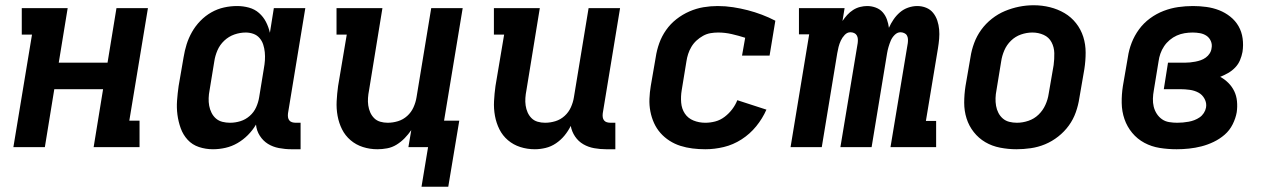

<svg xmlns="http://www.w3.org/2000/svg" viewBox="-20 -561 4840 732"><path d="M31 0 102 -429H63V-530H238L204 -322H390L424 -530H544L473 -101H512V0H337L373 -221H187L151 0Z M792 8Q764 8 738.5 -0.5Q713 -9 695.5 -28Q678 -47 669 -72Q660 -97 656.5 -123.5Q653 -150 655 -177.5Q657 -205 661 -233L680 -343Q684 -368 691.5 -392Q699 -416 712 -439Q725 -462 744 -481.5Q763 -501 786 -514Q809 -527 834 -532.5Q859 -538 884 -538Q907 -538 929 -532Q951 -526 967.5 -511.5Q984 -497 994 -477.5Q1004 -458 1009 -436L1024 -530H1144L1078 -129Q1077 -121 1078 -114Q1079 -107 1083 -102Q1087 -97 1093.5 -95Q1100 -93 1108 -93H1126V8H1091Q1067 8 1043.5 3.5Q1020 -1 1001.5 -12.5Q983 -24 970.5 -43.5Q958 -63 956 -86Q943 -64 925 -46Q907 -28 885.5 -15.5Q864 -3 840 2.5Q816 8 792 8ZM857 -93Q877 -93 896.5 -99Q916 -105 932 -119Q948 -133 956.5 -152Q965 -171 968 -190L986 -300Q989 -316 990 -331.5Q991 -347 989.5 -362Q988 -377 983.5 -391Q979 -405 969.5 -416Q960 -427 946 -432Q932 -437 917 -437Q895 -437 873.5 -429.5Q852 -422 835 -406Q818 -390 809 -369Q800 -348 797 -327L779 -217Q776 -202 775.5 -187Q775 -172 777.5 -158Q780 -144 786.5 -131Q793 -118 803.5 -109Q814 -100 828 -96.5Q842 -93 857 -93Z M1587 151 1612 0H1537L1548 -65Q1537 -49 1523 -34.5Q1509 -20 1492 -9.5Q1475 1 1456 4.5Q1437 8 1419 8Q1390 8 1363.5 -0.5Q1337 -9 1316.5 -26.5Q1296 -44 1284 -68Q1272 -92 1267 -119.5Q1262 -147 1263.5 -175.5Q1265 -204 1269 -233L1302 -429H1263V-530H1438L1387 -217Q1384 -202 1383 -187.5Q1382 -173 1384 -159Q1386 -145 1391.5 -132.5Q1397 -120 1406.5 -110.5Q1416 -101 1429.5 -97Q1443 -93 1458 -93Q1478 -93 1497.5 -99Q1517 -105 1532.5 -119Q1548 -133 1556.5 -152Q1565 -171 1568 -190L1624 -530H1744L1673 -101H1731L1689 151Z M2019 8Q1990 8 1963.5 -0.5Q1937 -9 1916.5 -26.5Q1896 -44 1884 -68Q1872 -92 1867 -119.5Q1862 -147 1863.5 -175.5Q1865 -204 1869 -233L1902 -429H1863V-530H2038L1987 -217Q1984 -202 1983 -187.5Q1982 -173 1984 -159Q1986 -145 1991.5 -132.5Q1997 -120 2006.5 -110.5Q2016 -101 2029.5 -97Q2043 -93 2058 -93Q2078 -93 2097.5 -99Q2117 -105 2132.5 -119Q2148 -133 2156.5 -152Q2165 -171 2168 -190L2224 -530H2344L2278 -129Q2277 -121 2278 -114Q2279 -107 2283 -102Q2287 -97 2293.5 -95Q2300 -93 2308 -93H2326V8H2291Q2268 8 2245.5 4Q2223 0 2204 -11Q2185 -22 2172.5 -40.5Q2160 -59 2156 -81Q2146 -61 2132 -44Q2118 -27 2099.5 -14.5Q2081 -2 2060 3Q2039 8 2019 8Z M2669 8Q2644 8 2620 5Q2596 2 2574 -5Q2552 -12 2532.5 -24.5Q2513 -37 2498 -54Q2483 -71 2473.5 -92Q2464 -113 2459.5 -136.5Q2455 -160 2456 -184.5Q2457 -209 2461 -233L2480 -343Q2484 -370 2493.5 -396.5Q2503 -423 2519.5 -446.5Q2536 -470 2559 -488Q2582 -506 2608.5 -517.5Q2635 -529 2662 -533.5Q2689 -538 2716 -538Q2746 -538 2775 -533.5Q2804 -529 2831 -522Q2858 -515 2884.5 -505Q2911 -495 2936 -482L2914 -349H2809L2821 -417Q2796 -425 2770 -431Q2744 -437 2718 -437Q2703 -437 2688.5 -434.5Q2674 -432 2660.5 -424.5Q2647 -417 2635.5 -406.5Q2624 -396 2616 -382.5Q2608 -369 2603.5 -355Q2599 -341 2597 -327L2579 -217Q2575 -193 2577 -169.5Q2579 -146 2591 -128Q2603 -110 2624 -101.5Q2645 -93 2669 -93Q2688 -93 2707 -98Q2726 -103 2742.5 -115.5Q2759 -128 2771.5 -144.5Q2784 -161 2791 -179L2902 -143Q2887 -109 2863 -79.5Q2839 -50 2807 -29.5Q2775 -9 2739.5 -0.5Q2704 8 2669 8Z M2994 0 3065 -430H3026V-530H3200L3192 -481Q3200 -493 3210 -504Q3220 -515 3232.5 -523Q3245 -531 3259 -534.5Q3273 -538 3286 -538Q3303 -538 3319 -532Q3335 -526 3345.5 -514Q3356 -502 3361.5 -486.5Q3367 -471 3369 -455Q3376 -471 3386.5 -486.5Q3397 -502 3411 -514Q3425 -526 3442.5 -532Q3460 -538 3477 -538Q3495 -538 3511 -531.5Q3527 -525 3537.5 -512Q3548 -499 3553.5 -482.5Q3559 -466 3560.5 -448.5Q3562 -431 3560.5 -413Q3559 -395 3556 -377L3510 -100H3549V0H3375L3441 -397Q3442 -405 3441.5 -412.5Q3441 -420 3437.5 -426Q3434 -432 3427 -435Q3420 -438 3413 -438Q3401 -438 3391 -428Q3381 -418 3376 -406Q3371 -394 3367.5 -382Q3364 -370 3362 -358L3303 0H3184L3250 -397Q3251 -405 3250.5 -412.5Q3250 -420 3246.5 -426Q3243 -432 3236.5 -435Q3230 -438 3222 -438Q3210 -438 3200.5 -428Q3191 -418 3185.5 -406Q3180 -394 3177 -382Q3174 -370 3172 -358L3113 0Z M3855 8Q3824 8 3793 2Q3762 -4 3736.5 -19Q3711 -34 3692.5 -57.5Q3674 -81 3665 -109.5Q3656 -138 3656 -169.5Q3656 -201 3661 -233L3680 -343Q3684 -370 3694 -397Q3704 -424 3721 -447.5Q3738 -471 3761.5 -489.5Q3785 -508 3811.5 -519Q3838 -530 3865.5 -535.5Q3893 -541 3921 -541Q3953 -541 3983 -533.5Q4013 -526 4038.5 -511Q4064 -496 4082.5 -472.5Q4101 -449 4110 -420.5Q4119 -392 4119 -360.5Q4119 -329 4114 -297L4095 -187Q4091 -160 4081.5 -133Q4072 -106 4055 -82.5Q4038 -59 4014.5 -40.5Q3991 -22 3964.5 -11Q3938 0 3910 4Q3882 8 3855 8ZM3857 -93Q3879 -93 3901 -100.5Q3923 -108 3939.5 -124Q3956 -140 3965.5 -161Q3975 -182 3978 -203L3997 -313Q4000 -336 3999.5 -358.5Q3999 -381 3989 -400Q3979 -419 3959 -428Q3939 -437 3916 -437Q3894 -437 3872.5 -429.5Q3851 -422 3834.5 -406Q3818 -390 3809 -369Q3800 -348 3797 -327L3779 -217Q3776 -202 3775.5 -187Q3775 -172 3777.5 -157.5Q3780 -143 3786.5 -130.5Q3793 -118 3803.5 -109Q3814 -100 3828 -96.5Q3842 -93 3857 -93Z M4466 8Q4433 8 4401.5 3Q4370 -2 4343 -16.5Q4316 -31 4296.5 -54.5Q4277 -78 4267 -107Q4257 -136 4256.5 -168.5Q4256 -201 4261 -233L4280 -343Q4284 -371 4294.5 -398Q4305 -425 4322.5 -449Q4340 -473 4364.5 -491Q4389 -509 4416.5 -519.5Q4444 -530 4472 -534Q4500 -538 4528 -538Q4554 -538 4579.5 -534.5Q4605 -531 4628 -522Q4651 -513 4670.5 -497.5Q4690 -482 4702 -461Q4714 -440 4717.5 -414.5Q4721 -389 4717 -363Q4714 -347 4707.5 -331.5Q4701 -316 4689 -303.5Q4677 -291 4662 -282.5Q4647 -274 4632 -268Q4649 -259 4663 -245Q4677 -231 4685.5 -213.5Q4694 -196 4696 -175Q4698 -154 4695 -133Q4691 -110 4679.5 -87Q4668 -64 4649 -47.5Q4630 -31 4607 -20Q4584 -9 4560.5 -3Q4537 3 4513 5.5Q4489 8 4466 8ZM4468 -93Q4479 -93 4490 -94Q4501 -95 4512 -97Q4523 -99 4533.5 -103Q4544 -107 4553.5 -113.5Q4563 -120 4569.5 -130Q4576 -140 4578 -151Q4581 -168 4572.5 -184Q4564 -200 4549 -208Q4534 -216 4516 -218.5Q4498 -221 4480 -221H4417L4433 -322H4497Q4507 -322 4517 -323Q4527 -324 4537.5 -326Q4548 -328 4558 -331.5Q4568 -335 4577 -341.5Q4586 -348 4592 -357.5Q4598 -367 4599 -377Q4602 -391 4596.5 -404Q4591 -417 4580 -424.5Q4569 -432 4555 -434.5Q4541 -437 4527 -437Q4512 -437 4496.5 -434.5Q4481 -432 4466.5 -425.5Q4452 -419 4439.5 -408.5Q4427 -398 4418 -384.5Q4409 -371 4404 -356.5Q4399 -342 4397 -327L4379 -217Q4376 -201 4375.5 -185Q4375 -169 4378.5 -154.5Q4382 -140 4390 -127.5Q4398 -115 4410 -106.5Q4422 -98 4437.5 -95.5Q4453 -93 4468 -93Z"/></svg>

Font: Iosevka Slab Extended
Style: Bold Italic
Weight: 700
Width: 7
Italic angle: -9°
Monospace: yes
Designer: Belleve Invis
Foundry: Belleve Invis
Version: Version 11.1.0; ttfautohint (v1.8.3)